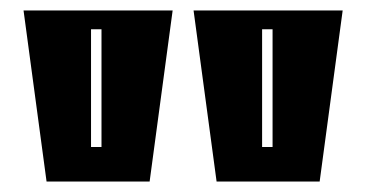

<svg xmlns="http://www.w3.org/2000/svg" viewBox="-20 -720 700 367"><path d="M591 -373H394L350 -700H635ZM266 -373H69L25 -700H310ZM481 -664V-439H501V-664ZM154 -664V-439H174V-664Z"/></svg>

Font: J.M. Nexus Grotesque
Style: Regular
Weight: 900
Designer: deFharo
Foundry: deFharo
Version: Version 3.003